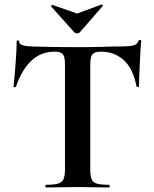

<svg xmlns="http://www.w3.org/2000/svg" viewBox="-20 -831 683 851"><path d="M222 -602Q161 -602 118.5 -561.5Q76 -521 51 -447Q50 -444 45 -444.5Q40 -445 40 -448Q42 -462 44 -487.5Q46 -513 48.5 -543Q51 -573 52.5 -601Q54 -629 54 -647Q54 -652 59.5 -652Q65 -652 65 -647Q65 -637 75.5 -632.5Q86 -628 99.5 -626.5Q113 -625 122 -625Q208 -622 323 -622Q393 -622 435 -623.5Q477 -625 516 -625Q552 -625 570.5 -629.5Q589 -634 594 -650Q595 -654 600.5 -654Q606 -654 606 -650Q604 -634 602.5 -605.5Q601 -577 599.5 -545.5Q598 -514 597 -487.5Q596 -461 596 -448Q596 -445 591 -445Q586 -445 585 -448Q570 -527 528.5 -564.5Q487 -602 428 -602Q408 -602 397.5 -596.5Q387 -591 383.5 -578Q380 -565 380 -542V-81Q380 -52 386 -37Q392 -22 409.5 -17Q427 -12 463 -12Q466 -12 466 -6Q466 0 463 0Q435 0 400 -1Q365 -2 323 -2Q283 -2 248 -1Q213 0 184 0Q181 0 181 -6Q181 -12 184 -12Q219 -12 237 -17Q255 -22 261.5 -37Q268 -52 268 -81V-544Q268 -566 264.5 -578.5Q261 -591 251 -596.5Q241 -602 222 -602ZM310 -687 207 -802Q206 -805 209 -808Q212 -811 213 -809L322 -771L430 -811Q432 -812 434.5 -809Q437 -806 435 -804L333 -687Q329 -683 322 -683Q315 -683 310 -687Z"/></svg>

Font: Cormorant Light
Style: Regular
Weight: 300
Designer: Christian Thalmann (Catharsis Fonts)
Foundry: Catharsis Fonts
Version: Version 4.000